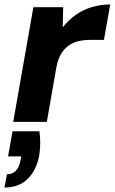

<svg xmlns="http://www.w3.org/2000/svg" viewBox="-37 -544 512 857"><path d="M22 0 112 -512H245L243 -422Q269 -455 301 -477.5Q333 -500 372 -512Q411 -524 455 -524L427 -366H365Q337 -366 312.5 -360Q288 -354 268 -339.5Q248 -325 234 -300.5Q220 -276 214 -240L172 0ZM-17 293 -6 234Q19 234 34 218Q49 202 55 170L58 154H-1L19 42H139Q143 71 142.5 98Q142 125 138 150Q126 215 87 254Q48 293 -17 293Z"/></svg>

Font: DM Sans 12pt Black
Style: Italic
Weight: 900
Italic angle: -10°
Version: Version 4.004;gftools[0.9.30]